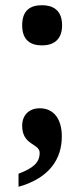

<svg xmlns="http://www.w3.org/2000/svg" viewBox="-20 -562 323 736"><path d="M141 -388C182 -388 218 -407 218 -465C218 -524 182 -542 141 -542C98 -542 65 -524 65 -465C65 -407 98 -388 141 -388ZM51 154C172 120 217 45 217 -39C217 -106 186 -147 132 -147C95 -147 65 -124 65 -80C65 -4 132 -13 132 24C132 63 105 83 51 104Z"/></svg>

Font: Noto Serif Tamil SemiCondensed
Style: Bold
Weight: 700
Width: 4
Designer: Indian Type Foundry, Tom Grace, and the Monotype Design Team
Foundry: Monotype Imaging Inc.
Version: Version 2.004